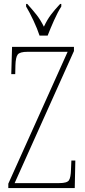

<svg xmlns="http://www.w3.org/2000/svg" viewBox="-20 -951 431 971"><path d="M22 0V-22L322 -689H119Q80 -689 69.5 -675Q59 -661 58 -620L57 -576H37L41 -714H354V-693L54 -25H280Q319 -25 328.5 -39Q338 -53 339 -93L341 -139H361L358 0ZM180 -771Q169 -805 149 -847.5Q129 -890 112 -918V-931H118Q145 -901 164.5 -876.5Q184 -852 202 -816Q219 -852 237.5 -876.5Q256 -901 284 -931H290V-918Q272 -890 253 -847.5Q234 -805 221 -771Z"/></svg>

Font: Noto Serif Khmer ExtraCondensed Thin
Style: Regular
Weight: 100
Width: 2
Designer: Danh Hong and the Monotype Design Team
Foundry: Monotype Imaging Inc.
Version: Version 2.004; ttfautohint (v1.8.4.7-5d5b)